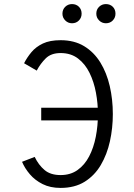

<svg xmlns="http://www.w3.org/2000/svg" viewBox="-20 -909 656 941"><path d="M277 12Q226 12 188.8 -6.8Q151.5 -25.5 126.5 -54.8Q101.5 -84 88 -116L150 -140Q169 -100.5 198.2 -75.8Q227.5 -51 277 -51Q325.5 -51 360.2 -75.8Q395 -100.5 417 -142.8Q439 -185 449.5 -238.8Q460 -292.5 460 -350Q460 -402 450.2 -454.8Q440.5 -507.5 419 -551.5Q397.5 -595.5 362.5 -622.2Q327.5 -649 277 -649Q230.5 -649 204.2 -623Q178 -597 160 -563L98 -599Q112.5 -627.5 134.2 -653.5Q156 -679.5 190.2 -695.8Q224.5 -712 277 -712Q344 -712 392.2 -682.8Q440.5 -653.5 471.8 -602.8Q503 -552 518 -486.8Q533 -421.5 533 -350Q533 -281.5 518.8 -216.8Q504.5 -152 474 -100.2Q443.5 -48.5 394.8 -18.2Q346 12 277 12ZM182 -319V-381H507V-319ZM333 -795Q313.5 -795 299.8 -808.8Q286 -822.5 286 -842Q286 -862.5 299.8 -875.8Q313.5 -889 333 -889Q353.5 -889 366.8 -875.8Q380 -862.5 380 -842Q380 -822.5 366.8 -808.8Q353.5 -795 333 -795ZM499 -795Q479.5 -795 465.8 -808.8Q452 -822.5 452 -842Q452 -862.5 465.8 -875.8Q479.5 -889 499 -889Q519.5 -889 532.8 -875.8Q546 -862.5 546 -842Q546 -822.5 532.8 -808.8Q519.5 -795 499 -795Z"/></svg>

Font: Overpass Mono Light
Style: Regular
Weight: 300
Monospace: yes
Designer: Delve Withrington, Dave Bailey
Foundry: Delve Fonts LLC
Version: Version 4.000